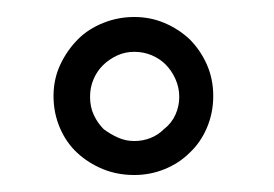

<svg xmlns="http://www.w3.org/2000/svg" viewBox="-20 -673 322 226"><path d="M231 -560Q231 -540 223.5 -522.5Q216 -505 203 -493Q191 -481 174 -474Q157 -467 138 -467Q118 -467 101 -474Q84 -481 71 -493Q58 -505 50.5 -522.5Q43 -540 43 -560Q43 -580 51 -597Q59 -614 72 -627Q84 -639 101.5 -646Q119 -653 138 -653Q157 -653 173.5 -646Q190 -639 203 -627Q216 -614 223.5 -597Q231 -580 231 -560ZM86 -559Q86 -547 90.5 -537.5Q95 -528 102 -521Q110 -515 119 -511Q128 -507 138 -507Q148 -507 157 -510.5Q166 -514 173 -521Q182 -528 186.5 -538Q191 -548 191 -559Q191 -570 186.5 -580Q182 -590 175 -597Q168 -604 158.5 -608Q149 -612 138 -612Q127 -612 117.5 -607.5Q108 -603 101 -596Q94 -589 90 -579.5Q86 -570 86 -559Z"/></svg>

Font: Josefin Slab SemiBold
Style: Regular
Weight: 600
Designer: Santiago Orozco
Foundry: Typemade
Version: Version 2.000